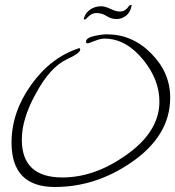

<svg xmlns="http://www.w3.org/2000/svg" viewBox="-20 -708 699 766"><path d="M199 38Q26 38 26 -139Q26 -260 104 -369Q182 -479 296 -516Q300 -515 300 -510Q300 -496 248 -472Q180 -441 122 -333Q67 -233 67 -151Q67 0 229 0Q356 0 480 -87Q616 -181 616 -303Q616 -390 551 -470Q482 -554 397 -554Q380 -554 356 -544Q332 -535 330 -535Q323 -535 323 -541Q323 -558 359 -565Q385 -571 407 -571Q508 -571 583 -495Q659 -419 659 -318Q659 -165 501 -58Q360 38 199 38ZM318 -630Q314 -630 314.5 -633.5Q315 -637 316 -639Q323 -659 341.5 -671Q360 -683 384 -683Q399 -683 421 -672.5Q443 -662 457 -662Q470 -662 478.5 -667.5Q487 -673 494 -683Q496 -687 501 -688Q506 -689 505 -685Q500 -658 482.5 -645Q465 -632 445 -632Q424 -632 405.5 -644Q387 -656 364 -656Q348 -656 334 -643Q327 -637 324 -633.5Q321 -630 318 -630Z"/></svg>

Font: Shalimar
Style: Regular
Weight: 400
Designer: Robert E. Leuschke
Foundry: Robert E. Leuschke
Version: Version 1.010; ttfautohint (v1.8.3)